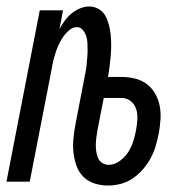

<svg xmlns="http://www.w3.org/2000/svg" viewBox="-23 -562 593 594"><path d="M311 12Q289 12 269 5.5Q249 -1 235 -15Q221 -29 214 -48Q207 -67 204.5 -88Q202 -109 204 -131Q206 -153 210 -175L237 -315Q239 -327 241.5 -338.5Q244 -350 245 -361.5Q246 -373 247 -384.5Q248 -396 248 -407Q248 -418 247.5 -429.5Q247 -441 243.5 -451Q240 -461 233 -469.5Q226 -478 215 -478Q202 -478 190.5 -468Q179 -458 171 -446Q163 -434 157.5 -421.5Q152 -409 148 -396Q144 -383 141 -370Q138 -357 136 -344L69 0H-3L100 -530H172L161 -472Q168 -485 177 -497.5Q186 -510 198 -520Q210 -530 224.5 -536Q239 -542 253 -542Q269 -542 282.5 -534Q296 -526 303 -513Q310 -500 314 -484.5Q318 -469 319.5 -453.5Q321 -438 321 -421.5Q321 -405 319.5 -389Q318 -373 316 -356.5Q314 -340 311 -324H352Q374 -324 394.5 -319Q415 -314 431 -302Q447 -290 457 -272.5Q467 -255 471 -234.5Q475 -214 473.5 -192Q472 -170 468 -148Q464 -129 458.5 -110Q453 -91 443 -72.5Q433 -54 419 -38Q405 -22 387.5 -10Q370 2 350 7Q330 12 311 12ZM313 -52Q331 -52 347.5 -64Q364 -76 374 -92Q384 -108 389.5 -125.5Q395 -143 398 -160Q401 -177 402 -194Q403 -211 398 -225.5Q393 -240 381 -249.5Q369 -259 352 -259H298L279 -162Q277 -151 275.5 -139.5Q274 -128 273.5 -117Q273 -106 274.5 -95Q276 -84 280 -74Q284 -64 293 -58Q302 -52 313 -52Z"/></svg>

Font: Lode Term
Style: Italic
Weight: 400
Italic angle: -11°
Monospace: yes
Designer: Belleve Invis
Foundry: Belleve Invis
Version: Version 29.2.0